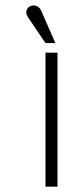

<svg xmlns="http://www.w3.org/2000/svg" viewBox="-20 -698 271 718"><path d="M134 -658C127 -674 112 -681 96 -676C78 -670 74 -649 83 -636L150 -537H187ZM150 -501V0H195V-501Z"/></svg>

Font: Advent Pro
Style: Light
Weight: 300
Designer: Andreas Kalpakidis
Foundry: Andreas Kalpakidis
Version: Version 2.002 2007